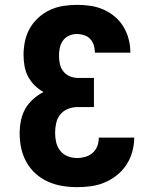

<svg xmlns="http://www.w3.org/2000/svg" viewBox="-20 -763 640 791"><path d="M298 8Q267 8 236.5 3Q206 -2 178 -14.5Q150 -27 127 -47.5Q104 -68 89 -95Q74 -122 67.5 -152Q61 -182 61 -213Q61 -239 66 -265Q71 -291 83.5 -313.5Q96 -336 116 -354Q136 -372 159 -384Q139 -395 122.5 -411.5Q106 -428 95.5 -448Q85 -468 81 -491Q77 -514 77 -537Q77 -565 83 -593.5Q89 -622 103 -646.5Q117 -671 138.5 -690.5Q160 -710 186 -722Q212 -734 240.5 -738.5Q269 -743 297 -743Q325 -743 352.5 -739Q380 -735 405.5 -724Q431 -713 452.5 -695Q474 -677 488.5 -653Q503 -629 510 -602Q517 -575 517 -548Q517 -547 517 -546.5Q517 -546 517 -546H371Q371 -546 371 -546Q371 -546 371 -547Q371 -562 366.5 -576.5Q362 -591 352 -602Q342 -613 327 -618Q312 -623 297 -623Q281 -623 265.5 -616.5Q250 -610 240 -596.5Q230 -583 226.5 -566.5Q223 -550 223 -534Q223 -534 223 -534Q223 -534 223 -534Q223 -517 226.5 -500Q230 -483 240.5 -469.5Q251 -456 267 -449Q283 -442 300 -442H367V-322H300Q280 -322 260.5 -314.5Q241 -307 228.5 -291.5Q216 -276 211.5 -256Q207 -236 207 -216Q207 -196 211.5 -176.5Q216 -157 228.5 -141.5Q241 -126 259.5 -119Q278 -112 298 -112Q315 -112 332 -117Q349 -122 362 -133.5Q375 -145 381 -161.5Q387 -178 387 -196H533Q533 -167 525 -138Q517 -109 501 -84.5Q485 -60 462 -41.5Q439 -23 412 -11.5Q385 0 356 4Q327 8 298 8Z"/></svg>

Font: Iosevka Curly Heavy Extended
Style: Regular
Weight: 900
Width: 7
Monospace: yes
Designer: Belleve Invis
Foundry: Belleve Invis
Version: Version 11.1.0; ttfautohint (v1.8.3)